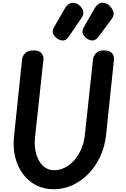

<svg xmlns="http://www.w3.org/2000/svg" viewBox="-20 -1372 922 1402"><path d="M372.5 10Q301.5 10 244.2 -19.2Q187 -48.5 147.8 -101.2Q108.5 -154 91.2 -224.2Q74 -294.5 82.5 -377L141 -936.5Q143.5 -963 163.5 -983.5Q183.5 -1004 224.5 -1004Q266.5 -1004 283.2 -983.2Q300 -962.5 297 -935L236 -372Q228.5 -304 244.2 -248.8Q260 -193.5 293.8 -161.2Q327.5 -129 374 -129Q416.5 -129 454.5 -148.5Q492.5 -168 523.2 -203Q554 -238 573.8 -284.8Q593.5 -331.5 599.5 -386L659 -936.5Q662 -963 681 -983.5Q700 -1004 737 -1004Q781 -1004 798 -983.8Q815 -963.5 812 -934L754.5 -386Q745.5 -302 712.2 -230Q679 -158 627 -104.2Q575 -50.5 509.8 -20.2Q444.5 10 372.5 10ZM618.5 -1088Q596 -1102 586 -1123.2Q576 -1144.5 591.5 -1172L670 -1309.5Q693.5 -1350 724.8 -1351.5Q756 -1353 778.5 -1331.5Q800.5 -1310.5 807.8 -1285.2Q815 -1260 797 -1235.5L699 -1103.5Q680.5 -1079 659.8 -1077Q639 -1075 618.5 -1088ZM401 -1088Q379.5 -1102 369 -1123.2Q358.5 -1144.5 374 -1172L453 -1309.5Q476.5 -1349.5 507.5 -1351.2Q538.5 -1353 561.5 -1331.5Q583.5 -1310.5 588 -1288Q592.5 -1265.5 575 -1240.5L481.5 -1103.5Q464 -1078 443 -1076.5Q422 -1075 401 -1088Z"/></svg>

Font: Edu SA Hand Cursive
Style: Regular
Weight: 400
Designer: Tina and Corey Anderson, Eben Sorkin, Mirko Velimirovic
Foundry: Google for Education
Version: Version 2.000